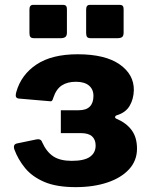

<svg xmlns="http://www.w3.org/2000/svg" viewBox="-20 -762 623 789"><path d="M255 -725V-628Q255 -615 248.5 -610Q242 -605 228 -605H121Q109 -605 105 -610Q101 -615 101 -626V-723Q101 -742 116 -742H240Q255 -742 255 -725ZM488 -725V-628Q488 -615 482 -610Q476 -605 461 -605H354Q342 -605 338 -610Q334 -615 334 -626V-723Q334 -742 349 -742H473Q488 -742 488 -725ZM291 7Q212 7 162 -14.5Q112 -36 83 -71.5Q54 -107 39 -148Q32 -170 52 -173L129 -189Q148 -193 153 -178Q171 -138 199 -119.5Q227 -101 275 -101Q326 -101 349.5 -117.5Q373 -134 373 -164Q373 -188 358.5 -201.5Q344 -215 312 -215H230V-309H304Q334 -309 349 -324Q364 -339 364 -368Q364 -395 345.5 -410.5Q327 -426 292 -426Q257 -426 234 -411Q211 -396 199 -360Q195 -343 185 -346L57 -357Q49 -358 46 -363.5Q43 -369 47 -384Q67 -455 130 -497Q193 -539 299 -539Q412 -539 471.5 -497.5Q531 -456 530 -391Q529 -355 513 -327.5Q497 -300 462 -289Q454 -287 453 -281.5Q452 -276 461 -273Q500 -256 521.5 -226.5Q543 -197 543 -151Q543 -102 510.5 -66.5Q478 -31 421 -12Q364 7 291 7Z"/></svg>

Font: Libre Franklin ExtraBold
Style: Regular
Weight: 800
Designer: Pablo Impallari, Rodrigo Fuenzalida, Nhung Nguyen
Foundry: Impallari Type
Version: Version 3.000